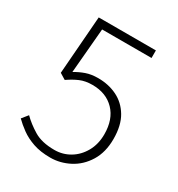

<svg xmlns="http://www.w3.org/2000/svg" viewBox="-158 -742 795 858"><g transform="rotate(30 239.5 -313.5)"><path d="M227 12Q176 12 138.5 -1Q101 -14 73.5 -34Q46 -54 26 -74L51 -105Q80 -76 120.5 -51.5Q161 -27 226 -27Q269 -27 305 -48.5Q341 -70 363 -109Q385 -148 385 -199Q385 -276 342.5 -320Q300 -364 229 -364Q193 -364 166 -352.5Q139 -341 110 -321L79 -340L102 -639H397V-600H142L122 -369Q147 -384 174 -393.5Q201 -403 236 -403Q290 -403 334 -381.5Q378 -360 404.5 -315.5Q431 -271 431 -201Q431 -133 401.5 -85Q372 -37 325 -12.5Q278 12 227 12Z"/></g></svg>

Font: Mada Light
Style: Regular
Weight: 300
Designer: Khaled Hosny
Version: Version 1.5